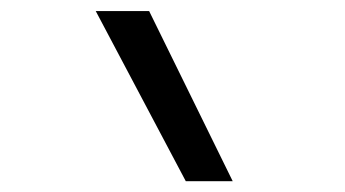

<svg xmlns="http://www.w3.org/2000/svg" viewBox="-20 -932 640 356"><path d="M324.5 -596 157.5 -911.5H256.5L411.5 -596Z"/></svg>

Font: Spline Sans Mono
Style: Italic
Weight: 400
Italic angle: -4°
Monospace: yes
Designer: Eben Sorkin, Mirko Velimirovic
Foundry: Sorkin Type
Version: Version 1.004